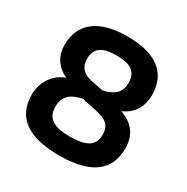

<svg xmlns="http://www.w3.org/2000/svg" viewBox="-153 -786 904 928"><g transform="rotate(30 298.5 -322.0)"><path d="M298 10C473 10 559 -54 559 -179C559 -251 525 -300 452 -326C517 -354 542 -409 542 -466C542 -580 470 -654 298 -654C130 -654 54 -580 54 -466C54 -411 81 -359 141 -333C75 -309 37 -248 37 -179C37 -54 123 10 298 10ZM324 -367 258 -380C206 -390 182 -417 182 -463C182 -524 221 -548 298 -548C376 -548 414 -523 414 -463C414 -407 387 -384 324 -367ZM298 -95C209 -95 165 -120 165 -185C165 -248 202 -272 260 -285L337 -269C403 -255 431 -236 431 -181C431 -120 388 -95 298 -95Z"/></g></svg>

Font: Kanit Medium
Style: Regular
Weight: 500
Designer: Katatrad Team
Foundry: CadsonDemak
Version: Version 1.000;PS 001.000;hotconv 1.0.88;makeotf.lib2.5.64775